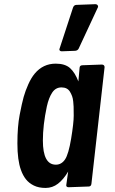

<svg xmlns="http://www.w3.org/2000/svg" viewBox="-20 -902 555 927"><path d="M484.9 -577.6 421.4 -14.6Q419.9 -2 408.7 -1.5L310.1 2Q299.8 1 299.8 -7.3L309.1 -73.7Q286.6 -35.6 260 -15.1Q233.4 5.4 200.2 5.4Q167 5.4 143.6 -6.1Q120.1 -17.6 105.2 -36.4Q90.3 -55.2 81.1 -81.5Q64 -128.4 64 -209.7Q64 -291 75 -347.7Q85.9 -404.3 94.2 -433.8Q102.5 -463.4 116.5 -494.6Q130.4 -525.9 147.9 -546.9Q188 -594.7 249 -594.7Q294.4 -594.7 318.4 -573Q342.3 -551.3 358.4 -508.8L364.3 -575.2Q365.2 -585.9 376.5 -586.9L472.2 -590.3Q484.9 -589.4 484.9 -577.6ZM187 -223.6Q187 -106.9 249.5 -106.9Q276.9 -106.9 293.9 -132.1Q311 -157.2 323.5 -232.9Q335.9 -308.6 335.9 -343.3Q335.9 -377.9 335.4 -387.2Q335 -396.5 333.5 -411.9Q332 -427.2 328.1 -437.7Q324.2 -448.2 317.9 -459Q305.2 -480 276.9 -480Q248.5 -480 231.9 -454.8Q215.3 -429.7 206.1 -387.7Q187 -297.9 187 -223.6ZM453.6 -868.7 359.9 -667.5Q355 -657.7 342.8 -656.7L277.3 -654.3Q266.6 -655.3 266.6 -664.1L332.5 -865.2Q336.9 -877.9 348.6 -878.4L440.9 -881.8Q453.6 -880.9 453.6 -868.7Z"/></svg>

Font: Contrail One
Style: Regular
Weight: 400
Designer: Riccardo De Franceschi
Foundry: Sorkin Type Co.
Version: Version 1.003